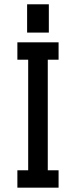

<svg xmlns="http://www.w3.org/2000/svg" viewBox="-20 -865 350 885"><path d="M250 0H60.1V-80.1H109.9V-589.8H60.1V-669.9H250V-589.8H200.2V-80.1H250ZM205.1 -714.8H105V-845.2H205.1Z"/></svg>

Font: Unica One
Style: Bold
Weight: 400
Designer: Eduardo Rodriguez Tunni
Foundry: Eduardo Rodriguez Tunni
Version: Version 1.001